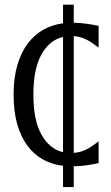

<svg xmlns="http://www.w3.org/2000/svg" viewBox="-20 -738 468 806"><path d="M244.6 -42Q198.7 -47.4 160.6 -68.4Q122.6 -89.4 95 -126.5Q67.4 -163.6 52.2 -217Q37.1 -270.5 37.1 -341.3Q37.1 -411.6 53 -465.1Q68.8 -518.6 96.9 -555.7Q125 -592.8 162.8 -613.8Q200.7 -634.8 244.6 -640.1V-718.3H289.6V-642.6Q319.3 -641.6 344.2 -638.2Q369.1 -634.8 394 -629.4V-538.1Q383.3 -545.4 372.6 -553.5Q361.8 -561.5 349.6 -568.4Q337.4 -575.2 322.8 -580.1Q308.1 -585 289.6 -586.4V-96.2Q308.1 -97.7 322.8 -102.5Q337.4 -107.4 349.6 -114.3Q361.8 -121.1 372.6 -129.2Q383.3 -137.2 394 -144.5V-53.2Q369.1 -47.9 344.2 -44.2Q319.3 -40.5 289.6 -40V47.4H244.6ZM120.1 -341.3Q120.1 -233.9 153.8 -173.3Q187.5 -112.8 244.6 -99.1V-583Q187.5 -569.8 153.8 -509Q120.1 -448.2 120.1 -341.3Z"/></svg>

Font: Crushed
Style: Regular
Weight: 400
Width: 3
Designer: Astigmatic (AOETI)
Foundry: Astigmatic (AOETI)
Version: Version 001.000